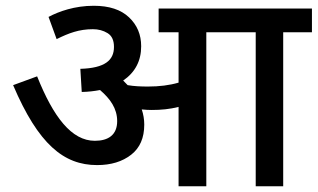

<svg xmlns="http://www.w3.org/2000/svg" viewBox="-20 -652 1112 672"><path d="M484.9 -215.8C484.9 -233.9 481.9 -252 476.1 -269C489.3 -267.6 501 -267.1 511.2 -267.1C544.4 -267.1 574.2 -270 605 -277.8V0H702.1V-539.1H875V0H971.2V-539.1H1071.8V-622.1H535.2V-539.1H605V-362.8C573.2 -353.5 537.6 -349.1 498 -349.1C472.7 -349.1 449.7 -350.1 426.8 -354C421.4 -359.4 416.5 -364.7 411.1 -370.1C453.1 -398.9 474.1 -439 474.1 -490.2C474.1 -530.8 460 -564.5 431.6 -591.3C403.3 -618.2 362.3 -631.8 308.1 -631.8C241.2 -631.8 185.5 -611.8 149.9 -592.8L178.2 -515.1C220.7 -536.1 256.8 -549.8 305.2 -549.8C324.2 -549.8 341.3 -545.4 356.4 -536.1C371.6 -526.9 378.9 -510.7 378.9 -487.8C378.9 -441.4 347.7 -413.6 261.2 -411.1L266.1 -330.1C288.6 -330.6 310.1 -333 330.1 -336.9C365.7 -306.2 390.1 -272.5 390.1 -228C390.1 -179.7 358.9 -159.2 312 -159.2C230.5 -159.2 167 -242.2 109.9 -384.8L25.9 -354C114.3 -147 203.1 -74.2 319.8 -74.2C368.7 -74.2 408.2 -86.4 439 -110.4C469.7 -134.3 484.9 -169.4 484.9 -215.8Z"/></svg>

Font: Noto Reveo Sans
Style: Regular
Weight: 500
Designer: Monotype Design Team
Foundry: Monotype Imaging Inc.
Version: Version 2.007